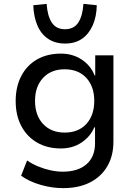

<svg xmlns="http://www.w3.org/2000/svg" viewBox="-20 -783 695 992"><path d="M306 189Q248 189 189.5 172Q131 155 89 125L120 46Q146 64 177.5 77Q209 90 241.5 97Q274 104 304 104Q383 104 427 65.5Q471 27 471 -43V-125H467Q447 -77 401 -46.5Q355 -16 295 -16Q224 -16 171.5 -46.5Q119 -77 90 -132Q61 -187 61 -261Q61 -335 90 -390.5Q119 -446 171.5 -476Q224 -506 295 -506Q356 -506 402.5 -475Q449 -444 469 -393H472V-497H566V-51Q566 22 534.5 76Q503 130 445 159.5Q387 189 306 189ZM314 -98Q385 -98 426 -142.5Q467 -187 467 -262Q467 -336 426 -380.5Q385 -425 314 -425Q244 -425 202.5 -380.5Q161 -336 161 -262Q161 -187 202.5 -142.5Q244 -98 314 -98ZM316 -558Q265 -558 228.5 -582.5Q192 -607 173 -652Q154 -697 152 -756L221 -763Q225 -701 247.5 -666.5Q270 -632 316 -632Q362 -632 384.5 -666.5Q407 -701 411 -763L480 -756Q479 -697 459 -652Q439 -607 403.5 -582.5Q368 -558 316 -558Z"/></svg>

Font: Nunito Sans 7pt Medium
Style: Regular
Weight: 500
Designer: Vernon Adams
Foundry: Vernon Adams
Version: Version 3.101;gftools[0.9.27]